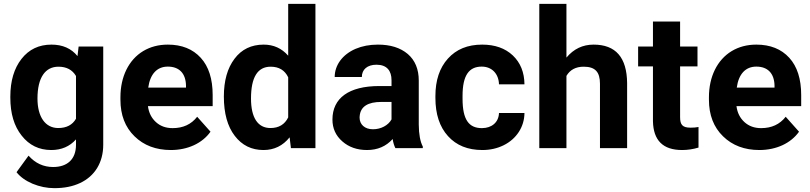

<svg xmlns="http://www.w3.org/2000/svg" viewBox="-20 -770 4210 998"><path d="M33.7 -262.2C33.7 -180.2 53.2 -114.3 92.8 -64.9C131.8 -15.1 183.1 9.8 246.6 9.8C299.8 9.8 342.3 -8.8 375 -45.4V-17.1C375 56.6 331.1 98.1 256.3 98.1C206.1 98.1 163.6 78.6 128.4 39.1L65.9 125C85 149.4 112.8 169.4 149.4 185.1C186 200.2 224.1 208 262.7 208C314 208 358.4 199.2 396.5 181.2C472.7 145.5 516.6 74.7 516.6 -17.6V-528.3H388.7L382.8 -478.5C350.6 -518.1 305.7 -538.1 247.6 -538.1C182.1 -538.1 130.4 -513.2 91.8 -463.9C53.2 -414.6 33.7 -349.1 33.7 -268.1ZM174.8 -257.8C174.8 -367.7 215.8 -423.3 283.7 -423.3C325.7 -423.3 356 -407.2 375 -375V-152.8C356.4 -120.6 325.7 -104.5 282.7 -104.5C215.8 -104.5 174.8 -162.1 174.8 -257.8Z M868.2 9.8C956.1 9.8 1031.7 -25.4 1074.2 -85.4L1004.9 -163.1C974.1 -123.5 931.6 -104 877.4 -104C842.3 -104 813.5 -114.3 790.5 -135.3C767.6 -156.2 753.4 -183.6 749 -218.3H1085.4V-275.9C1085.4 -359.4 1064.9 -424.3 1023.4 -469.7C981.9 -515.1 924.8 -538.1 852.5 -538.1C804.2 -538.1 761.7 -526.9 724.1 -504.4C648.9 -459 606 -371.1 606 -265.1V-251.5C606 -172.4 630.4 -108.9 679.2 -61.5C727.5 -14.2 790.5 9.8 868.2 9.8ZM852.1 -423.8C912.1 -423.8 945.3 -388.2 946.8 -325.7V-314.5H750.5C760.3 -384.8 795.9 -423.8 852.1 -423.8Z M1143.6 -268.1C1143.6 -180.7 1162.6 -112.8 1200.2 -64C1237.8 -14.6 1287.6 9.8 1349.6 9.8C1404.8 9.8 1450.2 -12.2 1485.4 -56.2L1492.2 0H1619.6V-750H1478V-480.5C1444.3 -519 1401.9 -538.1 1350.6 -538.1C1286.6 -538.1 1235.8 -513.7 1199.2 -464.8C1162.1 -416 1143.6 -350.6 1143.6 -268.1ZM1284.7 -257.8C1284.7 -368.2 1318.8 -423.3 1386.7 -423.3C1430.2 -423.3 1460.4 -404.8 1478 -368.2V-159.7C1460 -123 1429.2 -104.5 1385.7 -104.5C1319.8 -104.5 1284.7 -158.7 1284.7 -257.8Z M2177.7 0V-8.3C2164.1 -34.2 2157.2 -71.8 2156.7 -122.1V-351.1C2156.7 -410.2 2137.7 -456.5 2099.6 -489.3C2061 -522 2009.3 -538.1 1944.3 -538.1C1901.4 -538.1 1862.8 -530.8 1828.1 -516.1C1759.3 -486.3 1719.7 -430.7 1719.7 -369.6H1860.8C1860.8 -409.2 1889.6 -433.6 1937 -433.6C1991.2 -433.6 2015.1 -401.9 2015.1 -353V-322.8H1950.2C1793.5 -322.3 1708 -260.3 1708 -148.4C1708 -103 1725.1 -64.9 1759.3 -35.2C1793 -5.4 1835.9 9.8 1887.7 9.8C1942.4 9.8 1986.8 -9.3 2021 -47.4C2023.9 -28.3 2028.8 -12.7 2035.2 0ZM1918.5 -98.1C1875.5 -98.1 1849.1 -123.5 1849.1 -158.7L1849.6 -167C1854 -215.8 1891.6 -240.2 1962.4 -240.2H2015.1V-149.4C1998 -118.2 1960 -98.1 1918.5 -98.1Z M2484.9 -104C2417 -104 2384.3 -147.9 2384.3 -256.8V-271.5C2384.3 -378.9 2418 -423.8 2483.9 -423.8C2537.1 -423.8 2572.3 -386.2 2573.7 -331.5H2706.1C2705.6 -394 2685.1 -444.3 2645.5 -481.9C2605.5 -519.5 2552.2 -538.1 2486.3 -538.1C2410.6 -538.1 2351.6 -513.7 2308.1 -465.3C2264.6 -417 2243.2 -352.1 2243.2 -270.5V-261.2C2243.2 -176.8 2265.1 -110.4 2308.6 -62.5C2352.1 -14.2 2411.6 9.8 2487.3 9.8C2527.8 9.8 2564.5 1.5 2598.1 -15.1C2664.6 -47.9 2705.6 -110.8 2706.1 -182.6H2573.7C2572.3 -135.3 2537.1 -104 2484.9 -104Z M2924.3 -750H2783.2V0H2924.3V-375.5C2942.9 -407.2 2972.7 -423.3 3014.2 -423.3C3074.7 -423.3 3098.6 -395 3098.6 -334.5V0H3239.7V-338.4C3238.3 -471.7 3180.2 -538.1 3065.4 -538.1C3008.8 -538.1 2961.9 -515.6 2924.3 -470.7Z M3374 -658.2V-528.3H3296.9V-424.8H3374V-140.1C3376 -40 3426.3 9.8 3525.4 9.8C3554.7 9.8 3583 5.4 3610.8 -2.9V-109.9C3598.6 -107.4 3585 -106.4 3569.3 -106.4C3526.9 -106.4 3515.1 -122.1 3515.1 -161.1V-424.8H3605.5V-528.3H3515.1V-658.2Z M3927.2 9.8C4015.1 9.8 4090.8 -25.4 4133.3 -85.4L4064 -163.1C4033.2 -123.5 3990.7 -104 3936.5 -104C3901.4 -104 3872.6 -114.3 3849.6 -135.3C3826.7 -156.2 3812.5 -183.6 3808.1 -218.3H4144.5V-275.9C4144.5 -359.4 4124 -424.3 4082.5 -469.7C4041 -515.1 3983.9 -538.1 3911.6 -538.1C3863.3 -538.1 3820.8 -526.9 3783.2 -504.4C3708 -459 3665 -371.1 3665 -265.1V-251.5C3665 -172.4 3689.5 -108.9 3738.3 -61.5C3786.6 -14.2 3849.6 9.8 3927.2 9.8ZM3911.1 -423.8C3971.2 -423.8 4004.4 -388.2 4005.9 -325.7V-314.5H3809.6C3819.3 -384.8 3855 -423.8 3911.1 -423.8Z"/></svg>

Font: Shabnam
Style: Bold
Weight: 700
Foundry: DejaVu fonts team - Redesigned by Saber Rastikerdar - Based on Vazir font
Version: Version 5.0.1